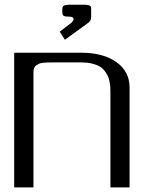

<svg xmlns="http://www.w3.org/2000/svg" viewBox="-20 -812 644 832"><path d="M375 -771V-739.7Q375 -729.5 372.1 -723.9Q369.1 -718.3 361.3 -712.4L261.2 -639.6L238.8 -674.8L290.5 -714.4Q298.8 -722.7 298.8 -729Q298.8 -739.7 281.2 -739.7Q260.7 -739.7 255.4 -743.9Q250 -748 250 -760.3V-771Q250 -776.4 250.5 -778.8Q251 -781.2 253.7 -784.9Q256.3 -788.6 263.2 -790Q270 -791.5 281.2 -791.5H343.8Q358.9 -791.5 365.7 -788.8Q372.6 -786.1 373.8 -782.7Q375 -779.3 375 -771ZM41.5 -583.5H333.5Q426.8 -583.5 484.1 -543Q541.5 -502.4 541.5 -433.1V0H458.5V-410.6Q458.5 -423.8 458 -433.3Q457.5 -442.9 454.8 -457.5Q452.1 -472.2 447.3 -482.7Q442.4 -493.2 433.1 -505.1Q423.8 -517.1 411.1 -524.4Q398.4 -531.7 378.4 -536.6Q358.4 -541.5 333.5 -541.5H208.5Q194.3 -541.5 187.3 -541.3Q180.2 -541 168.5 -540Q156.7 -539.1 150.6 -536.4Q144.5 -533.7 137.7 -529.3Q130.9 -524.9 127.9 -517.6Q125 -510.3 125 -500V0H41.5Z"/></svg>

Font: Gputeks
Style: Regular
Weight: 500
Version: Version 0.9